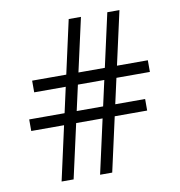

<svg xmlns="http://www.w3.org/2000/svg" viewBox="-77 -747 765 818"><g transform="rotate(-10 305.5 -338.0)"><path d="M343 0H290.5L441 -676.5H493.5ZM176 0H124L274 -676.5H327ZM535.5 -284.5V-234.5H34V-284.5ZM575.5 -445V-394.5H75V-445Z"/></g></svg>

Font: Newsreader 16pt 16pt SemiBold
Style: Regular
Weight: 600
Version: Version 1.003